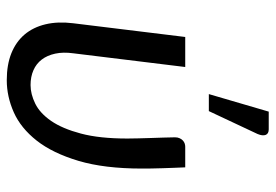

<svg xmlns="http://www.w3.org/2000/svg" viewBox="-140 -646 794 553"><g transform="rotate(90 256.5 -369.0)"><path d="M461.5 -506Q462 -491.5 462.8 -474.5Q463.5 -457.5 464 -440.5Q464.5 -423.5 464.8 -407.8Q465 -392 465 -381Q465 -273 442.8 -198.5Q420.5 -124 384.5 -78.2Q348.5 -32.5 303 -12.2Q257.5 8 210.5 8Q166 8 133 -5.2Q100 -18.5 79 -43.2Q58 -68 49.5 -103.5Q41 -139 46.5 -183.5L86 -506H172.5L133 -183.5Q129 -154.5 134 -131.5Q139 -108.5 151 -92.8Q163 -77 181.8 -68.8Q200.5 -60.5 224.5 -60.5Q250.5 -60.5 278 -74Q305.5 -87.5 327.8 -119.8Q350 -152 364.2 -205.5Q378.5 -259 378.5 -339.5Q378.5 -353.5 378 -370.8Q377.5 -388 377 -406.2Q376.5 -424.5 375.8 -442.5Q375 -460.5 375 -476.5Q375 -484.5 377.8 -490.2Q380.5 -496 384.5 -499.5Q388.5 -503 393 -504.5Q397.5 -506 402 -506ZM250.5 -574 301 -746.5H352Q364.5 -746.5 368 -737.8Q371.5 -729 365.5 -714.5L299.5 -574Z"/></g></svg>

Font: Lato 2
Style: Italic
Weight: 400
Italic angle: -7°
Designer: Lukasz Dziedzic with Adam Twardoch and Botio Nikoltchev
Foundry: tyPoland Lukasz Dziedzic
Version: Version 2.015; 2015-08-06; http://www.latofonts.com/